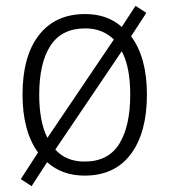

<svg xmlns="http://www.w3.org/2000/svg" viewBox="-20 -590 576 656"><path d="M482 -267Q482 -137 427 -63.5Q372 10 269 10Q192 10 141 -36L88 46L51 22L110 -69Q57 -142 57 -267Q57 -398 113 -470Q169 -542 271 -542Q347 -542 396 -498L443 -570L480 -546L428 -466Q482 -393 482 -267ZM114 -267Q114 -174 142 -119L369 -455Q351 -473 326.5 -483Q302 -493 271 -493Q191 -493 152.5 -434Q114 -375 114 -267ZM425 -267Q425 -312 418 -349.5Q411 -387 396 -415L169 -79Q206 -38 269 -38Q350 -38 387.5 -98.5Q425 -159 425 -267Z"/></svg>

Font: Noto Sans Tamil SemiCondensed Light
Style: Regular
Weight: 300
Width: 4
Designer: Jelle Bosma - Monotype Design Team
Foundry: Monotype Imaging Inc.
Version: Version 2.004; ttfautohint (v1.8.4.7-5d5b)